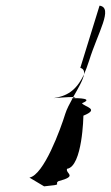

<svg xmlns="http://www.w3.org/2000/svg" viewBox="-20 -797 392 679"><path d="M84 -169 136 -138C208 -145 170 -144 186 -156C257 -175 211 -182 217 -200C272 -208 275 -388 275 -388C335 -412 278 -419 270 -432C312 -449 259 -450 237 -450C226 -430 216 -411 211 -395C194 -340 135 -178 84 -169ZM170 -450C214 -457 249 -474 277 -534C274 -514 256 -484 239 -454C220 -454 170 -450 170 -450ZM232 -450C234 -450 236 -451 238 -451L237 -450ZM264 -557C275 -554 279 -546 277 -534C283 -548 289 -563 295 -582C326 -682 382 -770 332 -777ZM238 -451C251 -453 248 -454 239 -454Z"/></svg>

Font: bitstorm
Style: obl
Weight: 400
Version: Version 0.2